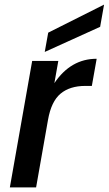

<svg xmlns="http://www.w3.org/2000/svg" viewBox="-20 -816 473 836"><path d="M137.2 0H22.9L120.1 -550.8H233.9L216.8 -454.1Q288.1 -560.1 400.9 -560.1L379.9 -441.9H351.1Q284.2 -441.9 243.7 -408.2Q203.1 -374.5 189 -293.9ZM189.9 -673.8 433.1 -795.9 416 -699.2 174.8 -589.8Z"/></svg>

Font: SVN-Poppins Medium
Style: Italic
Weight: 500
Italic angle: -10°
Designer: Ninad Kale (Devanagari), Jonny Pinhorn (Latin)
Foundry: Indian Type Foundry
Version: Version 3.002 2017